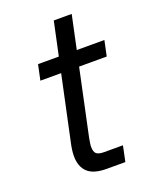

<svg xmlns="http://www.w3.org/2000/svg" viewBox="-123 -706 616 775"><g transform="rotate(-20 184.5 -318.0)"><path d="M101 -153 204 -636H281L176 -142Q174 -130 172.5 -121Q171 -112 171 -105Q171 -84 180 -75.5Q189 -67 213 -67H294L280 0H199Q144 0 118.5 -24Q93 -48 93 -94Q93 -106 95 -121Q97 -136 101 -153ZM70 -426 84 -492H369L355 -426Z"/></g></svg>

Font: Wix Madefor Text
Style: Italic
Weight: 400
Italic angle: -12°
Designer: Dalton Maag Ltd
Foundry: Dalton Maag Ltd
Version: Version 3.100